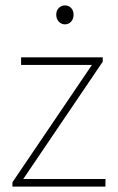

<svg xmlns="http://www.w3.org/2000/svg" viewBox="-20 -690 436 710"><path d="M26 0V-16L320 -450H58V-478H360V-462L66 -28H370V0ZM220 -600Q207 -600 197.5 -610Q188 -620 188 -636Q188 -651 197.5 -660.5Q207 -670 220 -670Q234 -670 243 -660.5Q252 -651 252 -636Q252 -620 243 -610Q234 -600 220 -600Z"/></svg>

Font: Source Sans Variable
Style: Regular
Weight: 200
Designer: Paul D. Hunt
Foundry: Adobe Systems Incorporated
Version: Version 3.006;hotconv 1.0.111;makeotfexe 2.5.65597